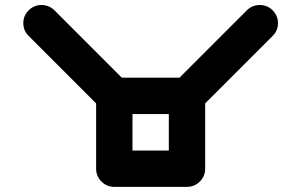

<svg xmlns="http://www.w3.org/2000/svg" viewBox="-20 -728 1174 748"><path d="M637.7 -141.6V-283.7H496.1V-141.6ZM1042 -587.9 779.3 -325.2V-70.8Q779.3 -41.5 758.5 -20.8Q737.8 0 708.5 0H425.3Q396 0 375.2 -20.8Q354.5 -41.5 354.5 -70.8V-325.2L91.8 -587.9Q70.8 -608.4 70.8 -637.7Q70.8 -667 91.6 -687.7Q112.3 -708.5 141.6 -708.5Q170.9 -708.5 191.9 -688L454.6 -425.3H679.2L941.9 -688Q962.9 -708.5 992.2 -708.5Q1021.5 -708.5 1042.2 -687.7Q1063 -667 1063 -637.7Q1063 -608.4 1042 -587.9Z"/></svg>

Font: Robtronika
Style: Regular
Weight: 400
Designer: GGBot
Version: 1.00